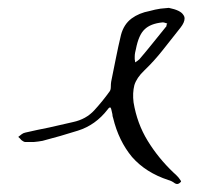

<svg xmlns="http://www.w3.org/2000/svg" viewBox="-20 -461 508 478"><path d="M400.4 -441.4Q392.6 -440.4 379.9 -439.5Q366.2 -437.5 352.5 -433.6Q326.2 -428.7 307.6 -415Q288.1 -400.4 281.2 -374Q274.4 -345.7 268.6 -316.4Q262.7 -287.1 256.8 -257.8Q255.9 -252 255.9 -245.1Q255.9 -237.3 252.9 -233.4Q235.4 -209 214.8 -186.5Q194.3 -164.1 162.1 -157.2Q131.8 -150.4 102.5 -143.6Q72.3 -137.7 43 -130.9Q38.1 -129.9 34.2 -127Q29.3 -123 25.4 -120.1Q29.3 -117.2 33.2 -112.3Q38.1 -108.4 42 -107.4Q52.7 -107.4 63.5 -107.4Q75.2 -108.4 85.9 -110.4Q130.9 -122.1 173.8 -135.7Q217.8 -149.4 248 -188.5Q252 -194.3 254.9 -193.4Q256.8 -191.4 257.8 -185.5Q258.8 -181.6 259.8 -176.8Q259.8 -171.9 261.7 -167Q275.4 -110.4 308.6 -70.3Q342.8 -31.2 399.4 -12.7Q407.2 -10.7 415 -4.9Q418 -2.9 420.9 -2.9Q425.8 -2.9 430.7 -8.8Q431.6 -9.8 424.8 -18.6Q418 -26.4 412.1 -31.2Q374 -67.4 347.7 -110.4Q321.3 -153.3 312.5 -206.1Q309.6 -229.5 314.5 -249Q320.3 -267.6 338.9 -285.2Q364.3 -309.6 385.7 -336.9Q408.2 -365.2 429.7 -392.6Q439.5 -405.3 439.5 -415Q439.5 -419.9 436.5 -423.8Q429.7 -435.5 400.4 -441.4ZM318.4 -338.9Q325.2 -374 339.8 -387.7Q354.5 -402.3 384.8 -405.3Q387.7 -405.3 390.6 -404.3Q393.6 -403.3 396.5 -402.3Q394.5 -400.4 394.5 -397.5Q394.5 -394.5 392.6 -393.6Q376 -373 359.4 -352.5Q343.8 -333 327.1 -313.5Q325.2 -311.5 322.3 -309.6Q319.3 -307.6 316.4 -305.7Q316.4 -309.6 315.4 -313.5Q315.4 -316.4 315.4 -320.3Q315.4 -325.2 316.4 -330.1Q317.4 -335 318.4 -338.9Z"/></svg>

Font: Yuremane_body
Style: Regular
Weight: 400
Version: Version 1.0